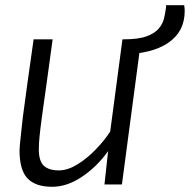

<svg xmlns="http://www.w3.org/2000/svg" viewBox="-20 -708 729 737"><path d="M180 9Q116.5 9 85.8 -23Q55 -55 55 -130Q55 -142 59 -178.8Q63 -215.5 68 -261Q75 -314.5 85.2 -388.2Q95.5 -462 109 -557H182Q168.5 -456.5 160 -395.8Q151.5 -335 147 -303.5Q142.5 -272 141 -260Q135 -216 132 -186.5Q129 -157 129 -135Q129 -90 148 -72Q167 -54 206 -54Q240 -54 277.2 -77Q314.5 -100 347.8 -134.5Q381 -169 403 -203L450 -557H522L448 0H381L395 -128Q353 -69 295.5 -30Q238 9 180 9ZM447 -500 455 -557Q511.5 -557 543 -568.8Q574.5 -580.5 589.5 -598.5Q604.5 -616.5 609.2 -636Q614 -655.5 616 -671Q617 -676.5 617.5 -680.8Q618 -685 617 -688H687Q688 -682 688.5 -676.8Q689 -671.5 689 -666Q689 -586.5 625 -543.2Q561 -500 447 -500Z"/></svg>

Font: Merriweather Sans Light
Style: Italic
Weight: 300
Italic angle: -7.5°
Designer: Eben Sorkin
Foundry: Eben Sorkin
Version: Version 2.001; ttfautohint (v1.8.3)